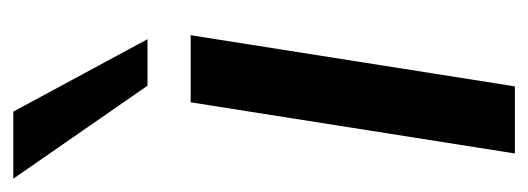

<svg xmlns="http://www.w3.org/2000/svg" viewBox="-279 -522 795 289"><g transform="rotate(-90 118.5 -377.5)"><path d="M32 0 109 -488H210L133 0ZM134 -553 -6 -755H95L204 -553Z"/></g></svg>

Font: Nunito Sans 12pt SemiBold
Style: Italic
Weight: 600
Italic angle: -9°
Designer: Vernon Adams
Foundry: Vernon Adams
Version: Version 3.101;gftools[0.9.27]